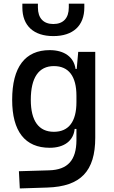

<svg xmlns="http://www.w3.org/2000/svg" viewBox="-20 -803 626 1056"><path d="M88.9 233.4 240.2 228.5C423.8 222.7 503.9 138.7 503.9 -45.9V-517.6H410.2L401.9 -423.8H395.5C386.7 -488.8 334 -527.3 253.4 -527.3C117.7 -527.3 46.9 -433.6 46.9 -253.9C46.9 -80.6 117.7 9.8 253.4 9.8C333 9.8 384.3 -28.8 390.6 -93.8H400.4V-30.3C399.4 76.2 354.5 130.9 250 133.8L84 138.7ZM400.4 -276.4V-241.2C400.4 -134.3 357.9 -78.1 276.4 -78.1C192.9 -78.1 149.4 -138.2 149.4 -253.9C149.4 -376 192.9 -439.5 276.4 -439.5C357.9 -439.5 400.4 -383.3 400.4 -276.4ZM273.4 -604.5C381.8 -604.5 443.8 -661.6 443.8 -761.7V-782.7H358.4V-761.7C358.4 -703.6 328.1 -670.9 273.4 -670.9C218.8 -670.9 188.5 -703.6 188.5 -761.7V-782.7H103V-761.7C103 -661.6 165 -604.5 273.4 -604.5Z"/></svg>

Font: Cascadia Mono NF
Style: Regular
Weight: 400
Monospace: yes
Designer: Aaron Bell
Foundry: Saja Typeworks
Version: Version 2404.023